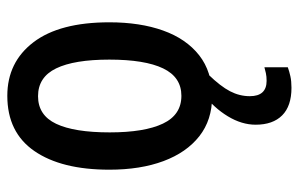

<svg xmlns="http://www.w3.org/2000/svg" viewBox="-166 -424 817 525"><g transform="rotate(-90 242.5 -161.5)"><path d="M444 -271Q444 -187 421.5 -124Q399 -61 354 -25.5Q309 10 241 10Q177 10 132.5 -25Q88 -60 64.5 -123Q41 -186 41 -271Q41 -402 92 -476Q143 -550 243 -550Q335 -550 389.5 -478.5Q444 -407 444 -271ZM143 -270Q143 -175 167 -124.5Q191 -74 243 -74Q294 -74 318 -124Q342 -174 342 -271Q342 -367 318 -416.5Q294 -466 242 -466Q190 -466 166.5 -416.5Q143 -367 143 -270ZM242 113Q242 159 284 159Q296 159 305 157Q314 155 321 153V217Q310 221 296.5 224Q283 227 265 227Q215 227 189.5 201.5Q164 176 164 129Q164 91 187 53Q210 15 248 -14L301 0Q269 33 255.5 59Q242 85 242 113Z"/></g></svg>

Font: Avrile Sans Condensed Medium
Style: Regular
Weight: 500
Width: 3
Designer: Monotype Design Team
Foundry: Monotype Imaging Inc.
Version: Version 2.001;September 10, 2019;FontCreator 11.5.0.2425 64-